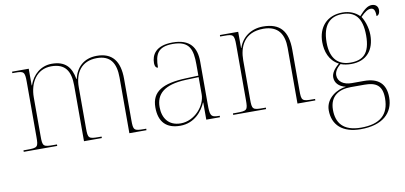

<svg xmlns="http://www.w3.org/2000/svg" viewBox="-73 -794 2681 1271"><g transform="rotate(-10 1267.5 -158.5)"><path d="M38 0H263V-10H243C170 -10 166 -14 166 -84V-343C166 -440 215 -526 315 -526C409 -526 443 -471 443 -374V0H563V-10H548C475 -10 471 -14 471 -84V-358C471 -452 516 -527 622 -527C712 -527 748 -472 748 -374V0H863V-10H853C780 -10 776 -14 776 -84V-361C776 -478 729 -543 622 -542C535 -541 484 -489 467 -414H465C451 -495 412 -542 321 -542C249 -542 192 -494 168 -424H166V-536H54V-526H71C131 -526 138 -521 138 -452V-84C138 -14 134 -10 61 -10H38Z M1089 10C1187 10 1241 -63 1263 -115H1265V0H1357V-10H1350C1296 -10 1292 -25 1292 -100V-386C1292 -481 1250 -542 1133 -542C1018 -542 989 -482 989 -428C989 -409 996 -395 1010 -395C1010 -486 1034 -532 1133 -532C1246 -532 1264 -471 1264 -371V-296L1181 -293C1023 -287 947 -245 947 -138C947 -39 997 10 1089 10ZM1095 -5C1013 -5 975 -62 975 -135C975 -221 1028 -277 1179 -283L1264 -286V-170C1264 -94 1189 -5 1095 -5Z M1446 0H1667V-10H1651C1578 -10 1574 -14 1574 -84V-344C1574 -433 1610 -527 1741 -527C1842 -527 1878 -464 1878 -375V0H1998V-10H1983C1910 -10 1906 -14 1906 -84V-357C1906 -482 1856 -542 1741 -542C1664 -542 1600 -500 1576 -427H1574V-536H1451V-526H1479C1539 -526 1546 -521 1546 -452V-84C1546 -14 1542 -10 1469 -10H1446Z M2262 240C2409 240 2483 170 2483 65C2483 -27 2433 -71 2338 -71H2255C2200 -71 2163 -98 2163 -140C2163 -161 2175 -185 2204 -208C2224 -200 2249 -196 2275 -196C2379 -196 2432 -264 2432 -364C2432 -417 2410 -470 2395 -491C2424 -521 2445 -534 2464 -534C2484 -534 2494 -520 2494 -480C2506 -480 2517 -494 2517 -517C2517 -542 2500 -557 2475 -557C2447 -557 2424 -538 2388 -498C2361 -525 2323 -542 2275 -542C2169 -542 2110 -470 2110 -372C2110 -311 2130 -246 2194 -213C2158 -184 2141 -155 2141 -130C2141 -94 2165 -65 2213 -54C2155 -49 2074 -2 2074 80C2074 179 2140 240 2262 240ZM2272 -206C2194 -206 2138 -250 2138 -364C2138 -487 2194 -532 2272 -532C2356 -532 2404 -487 2404 -365C2404 -243 2354 -206 2272 -206ZM2266 230C2143 230 2102 167 2102 82C2102 -11 2165 -46 2245 -46H2336C2413 -46 2455 -21 2455 66C2455 177 2392 230 2266 230Z"/></g></svg>

Font: Noto Serif Display Thin
Style: Regular
Weight: 100
Designer: Monotype Design Team
Foundry: Monotype Imaging Inc.
Version: Version 2.009